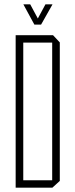

<svg xmlns="http://www.w3.org/2000/svg" viewBox="-20 -863 347 883"><path d="M52 0V-701H224L255 -668V-31L221 0ZM87 -667V-34H220V-667ZM138 -750 88 -842V-843H119L154 -778L189 -843H221V-842L169 -750H139Z"/></svg>

Font: Foldit Thin ExtraLight
Style: Regular
Weight: 250
Version: Version 1.003